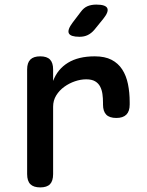

<svg xmlns="http://www.w3.org/2000/svg" viewBox="-20 -805 640 835"><path d="M155 10Q126 10 112 -4Q98 -18 98 -48V-503Q98 -532 112 -546Q126 -560 155 -560Q184 -560 197.5 -546Q211 -532 211 -503V-453Q230 -504 275.5 -532Q321 -560 392 -560Q436 -560 465 -545Q494 -530 511.5 -503Q529 -476 536.5 -439.5Q544 -403 544 -361V-350Q544 -321 529.5 -306.5Q515 -292 486 -292Q456 -292 442 -306.5Q428 -321 428 -350V-358Q428 -378 425.5 -396Q423 -414 415.5 -428.5Q408 -443 393.5 -451.5Q379 -460 355 -460Q331 -460 306 -451.5Q281 -443 259.5 -427.5Q238 -412 224.5 -390Q211 -368 211 -341V-48Q211 -18 197.5 -4Q184 10 155 10ZM326 -645Q287 -645 279.5 -660Q272 -675 296 -707L331 -753Q344 -771 360.5 -778Q377 -785 399 -785Q439 -785 446.5 -769.5Q454 -754 429 -723L390 -675Q377 -660 361.5 -652.5Q346 -645 326 -645Z"/></svg>

Font: Maple Mono SemiBold
Style: Regular
Weight: 600
Monospace: yes
Designer: subframe7536
Version: Version 7.000